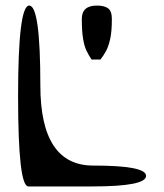

<svg xmlns="http://www.w3.org/2000/svg" viewBox="-20 -670 590 690"><path d="M315 -75Q505 -75 505 -38Q505 0 312 0H82Q45 0 45 -325Q45 -650 85 -650Q125 -650 125 -363Q125 -75 315 -75ZM341 -456H309Q299 -471 291 -487.5Q283 -504 278.5 -531Q274 -558 274 -602Q274 -650 328 -650Q355 -650 368.5 -640Q382 -630 382 -602Q382 -557 376 -530Q370 -503 361 -486.5Q352 -470 341 -456Z"/></svg>

Font: Syne Mono
Style: Regular
Weight: 400
Monospace: yes
Designer: Lucas Descroix
Foundry: Bonjour Monde
Version: Version 2.000; ttfautohint (v1.8.3)